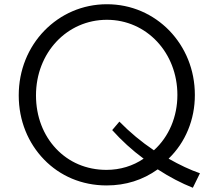

<svg xmlns="http://www.w3.org/2000/svg" viewBox="-20 -860 1030 907"><path d="M924.5 -41.5C878 -57.5 828.5 -81 776.5 -110.5C816 -149 847 -194 868.5 -246.5C890 -298.5 900.5 -353.5 900.5 -411.5C900.5 -531 855.5 -637 780 -715.5C704 -793.5 601 -840 485 -840C369 -840 265.5 -793 189.5 -715C113.5 -636.5 68.5 -529.5 68.5 -409.5C68.5 -289.5 113 -184 188 -106.5C263 -29 366 16 483.5 16C574 16 654.5 -9.5 725 -60C781 -23.5 837 5.5 891 27ZM483 -57.5C387.5 -57.5 305 -94 245 -157.5C185 -221 150 -309 150 -409.5C150 -611 296.5 -766.5 485 -766.5C672.5 -766.5 818 -611 818 -411.5C818 -309 778.5 -214.5 707 -150C647.5 -190 593.5 -235 544 -285.5L510 -245.5C553.5 -197 604 -150.5 658.5 -110.5C608 -76 547.5 -57.5 483 -57.5Z"/></svg>

Font: Spartan
Style: Regular
Weight: 400
Designer: Matt Bailey, Mirko Velimirovic
Foundry: Matt Bailey
Version: Version 1.003